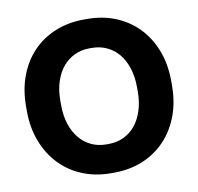

<svg xmlns="http://www.w3.org/2000/svg" viewBox="-81 -798 922 895"><g transform="rotate(-10 380.5 -350.0)"><path d="M37.2 -340Q37.2 -261.6 62.1 -196.5Q87 -131.4 131.5 -84.5Q176 -37.6 238 -11.9Q300 13.8 374.2 13.8H387.2Q462 13.8 523.7 -11.6Q585.4 -37 630.2 -83.9Q675 -130.8 699.6 -195.9Q724.2 -261 724.2 -340V-360Q724.2 -439.4 699.6 -504.3Q675 -569.2 630.2 -616.1Q585.4 -663 523.7 -688.4Q462 -713.8 387.2 -713.8H374.2Q298.8 -713.8 236.8 -688.4Q174.8 -663 130.3 -616.4Q85.8 -569.8 61.5 -504.9Q37.2 -440 37.2 -360ZM199.2 -340V-360Q199.2 -410 212.3 -450.4Q225.4 -490.8 248.7 -518.6Q272 -546.4 304.1 -561.7Q336.2 -577 375.2 -577H386.2Q425.2 -577 457.6 -561.7Q490 -546.4 513 -518.6Q536 -490.8 549.1 -450.4Q562.2 -410 562.2 -360V-340Q562.2 -289.8 549.1 -249.5Q536 -209.2 513 -181.1Q490 -153 457.6 -137.7Q425.2 -122.4 386.2 -122.4H375.2Q336.2 -122.4 304.1 -137.7Q272 -153 248.7 -181.1Q225.4 -209.2 212.3 -249.5Q199.2 -289.8 199.2 -340Z"/></g></svg>

Font: Fixel Variable
Style: Regular
Weight: 100
Width: 3
Designer: AlfaBravo + MacPaw
Foundry: Kyrylo Tkachov, Marchela Mozhyna, Serhii Makarenko, Maria Weinstein, Zakhar Kryvoshyya
Version: Version 1.211